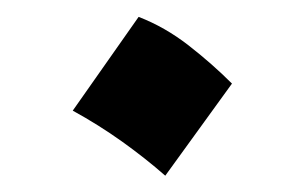

<svg xmlns="http://www.w3.org/2000/svg" viewBox="-20 -433 368 232"><path d="M147.5 -412.6Q179.2 -400.4 207.8 -378.2Q236.3 -356 260.3 -332L179.7 -220.7Q155.8 -241.7 127.4 -262Q99.1 -282.2 67.9 -299.3Z"/></svg>

Font: Pinar DS4-Regular
Style: Regular
Weight: 400
Designer: Amin Abedi
Version: Version 2.000